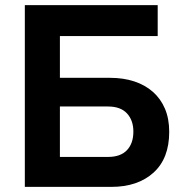

<svg xmlns="http://www.w3.org/2000/svg" viewBox="-20 -730 708 750"><path d="M77 -710H596V-589H214V-426H410Q462 -426 504.5 -412Q547 -398 577.5 -371Q608 -344 624.5 -305Q641 -266 641 -215Q641 -111 579.5 -55.5Q518 0 415 0H77ZM402 -117Q451 -117 476 -143.5Q501 -170 501 -216Q501 -260 476 -287Q451 -314 402 -314H214V-117Z"/></svg>

Font: Oxford Sans
Style: Bold
Weight: 700
Designer: Matt McInerney, Pablo Impallari, Rodrigo Fuenzalida
Foundry: Matt McInerney, Pablo Impallari, Rodrigo Fuenzalida
Version: Version 3.000g; ttfautohint (v1.5) -l 8 -r 28 -G 28 -x 14 -D